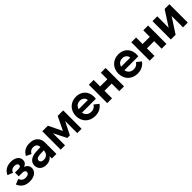

<svg xmlns="http://www.w3.org/2000/svg" viewBox="461 -2096 3692 3692"><g transform="rotate(-45 2306.5 -250.0)"><path d="M247 14Q157 14 99.5 -25.5Q42 -65 14 -136L123 -179Q151 -93 243 -93Q285 -93 310 -110.5Q335 -128 335 -157Q335 -181 317 -194.5Q299 -208 264 -208H164V-311H261Q292 -311 308.5 -323.5Q325 -336 325 -356Q325 -379 303 -394Q281 -409 243 -409Q201 -409 173.5 -389.5Q146 -370 133 -334L27 -378Q58 -445 115 -479.5Q172 -514 252 -514Q340 -514 393 -475Q446 -436 446 -371Q446 -292 364 -263Q408 -249 432.5 -217Q457 -185 457 -140Q457 -106 442 -77.5Q427 -49 399 -28.5Q371 -8 332.5 3Q294 14 247 14Z M523 -140Q523 -216 582 -259.5Q641 -303 750 -307L857 -311V-316Q857 -359 829.5 -384Q802 -409 754 -409Q678 -409 640 -337L538 -387Q605 -514 758 -514Q863 -514 922 -459Q981 -404 981 -308V0H857V-62Q802 14 698 14Q658 14 626 3Q594 -8 571 -28.5Q548 -49 535.5 -77.5Q523 -106 523 -140ZM730 -91Q787 -91 822 -126Q857 -161 857 -219V-221L757 -217Q704 -215 676.5 -199Q649 -183 649 -151Q649 -123 670.5 -107Q692 -91 730 -91Z M1382 -224 1515 -500H1665V0H1547V-329L1416 -69H1346L1215 -329V0H1097V-500H1249Z M2027 14Q1968 14 1919 -5.5Q1870 -25 1835 -59.5Q1800 -94 1780.5 -143Q1761 -192 1761 -250Q1761 -308 1780.5 -356.5Q1800 -405 1835 -440Q1870 -475 1918 -494.5Q1966 -514 2024 -514Q2079 -514 2124.5 -496Q2170 -478 2202.5 -445.5Q2235 -413 2253 -367.5Q2271 -322 2271 -266Q2271 -255 2270 -242Q2269 -229 2267 -214H1889Q1899 -160 1936 -129Q1973 -98 2030 -98Q2072 -98 2104.5 -115.5Q2137 -133 2157 -168L2248 -96Q2211 -43 2155 -14.5Q2099 14 2027 14ZM2022 -406Q1973 -406 1939 -379.5Q1905 -353 1892 -306H2142Q2136 -352 2104 -379Q2072 -406 2022 -406Z M2819 -500V0H2689V-205H2493V0H2363V-500H2493V-323H2689V-500Z M3181 14Q3122 14 3073 -5.5Q3024 -25 2989 -59.5Q2954 -94 2934.5 -143Q2915 -192 2915 -250Q2915 -308 2934.5 -356.5Q2954 -405 2989 -440Q3024 -475 3072 -494.5Q3120 -514 3178 -514Q3233 -514 3278.5 -496Q3324 -478 3356.5 -445.5Q3389 -413 3407 -367.5Q3425 -322 3425 -266Q3425 -255 3424 -242Q3423 -229 3421 -214H3043Q3053 -160 3090 -129Q3127 -98 3184 -98Q3226 -98 3258.5 -115.5Q3291 -133 3311 -168L3402 -96Q3365 -43 3309 -14.5Q3253 14 3181 14ZM3176 -406Q3127 -406 3093 -379.5Q3059 -353 3046 -306H3296Q3290 -352 3258 -379Q3226 -406 3176 -406Z M3973 -500V0H3843V-205H3647V0H3517V-500H3647V-323H3843V-500Z M4223 -500V-190L4424 -500H4553V0H4423V-310L4222 0H4093V-500Z"/></g></svg>

Font: NT Somic Bold
Style: Regular
Weight: 700
Designer: Ravid Balaliev — lead type designer, mastering
Michael Voronin — secret advisor, marketing
Ivan Kovalenko — best boy
Foundry: NT Type
Version: Version 0.7